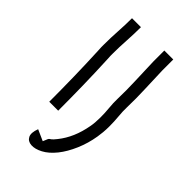

<svg xmlns="http://www.w3.org/2000/svg" viewBox="-265 -736 1063 1063"><g transform="rotate(45 266.5 -204.5)"><path d="M176 1H106Q106 -91 104 -191.5Q102 -292 97 -398Q96 -407 96 -417Q96 -427 96 -436Q96 -490 99.5 -544.5Q103 -599 103 -650H173Q173 -597 169.5 -542Q166 -487 166 -436Q166 -426 166 -417.5Q166 -409 167 -401Q172 -295 174 -193Q176 -91 176 1ZM170 152 235 181Q243 160 246.5 153.5Q250 147 253 145.5Q256 144 263 138.5Q270 133 285 114Q343 42 362 -65Q368 -95 368 -139Q368 -174 364.5 -210Q361 -246 362 -277Q364 -348 361 -420Q358 -492 356 -564V-650H426V-566Q428 -495 431 -423.5Q434 -352 432 -279Q431 -250 434.5 -213.5Q438 -177 438 -139Q438 -114 436 -91.5Q434 -69 431 -52Q421 10 396.5 67Q372 124 340 164Q307 205 271 224Q235 243 206 241Q177 239 165.5 216.5Q154 194 170 152Z"/></g></svg>

Font: Syne
Style: Italic
Weight: 400
Italic angle: -9°
Designer: Lucas Descroix
Foundry: Bonjour Monde
Version: Version 2.000; ttfautohint (v1.8.3)